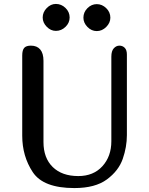

<svg xmlns="http://www.w3.org/2000/svg" viewBox="-20 -941 758 976"><path d="M378 -46Q455 -46 500.5 -96Q546 -146 546 -223V-653Q546 -682 558.5 -695.5Q571 -709 587 -709Q603 -709 614 -698Q625 -687 625 -664V-254Q625 -194 604 -133.5Q583 -73 523.5 -29Q464 15 358 15Q200 15 146.5 -66Q93 -147 93 -251V-659Q93 -686 103 -697.5Q113 -709 137 -709Q168 -709 184.5 -689.5Q201 -670 201 -632V-219Q201 -138 248 -92Q295 -46 378 -46ZM472 -920Q499 -920 520 -899.5Q541 -879 541 -851Q541 -825 520 -804Q499 -783 472 -783Q445 -783 424.5 -804Q404 -825 404 -851Q404 -879 424.5 -899.5Q445 -920 472 -920ZM264 -921Q292 -921 313 -900.5Q334 -880 334 -852Q334 -825 313 -804.5Q292 -784 264 -784Q238 -784 217.5 -805Q197 -826 197 -852Q197 -879 217.5 -900Q238 -921 264 -921Z"/></svg>

Font: Marmelad for Arash.Academy
Style: Regular
Weight: 400
Designer: Manvel Shmavonyan
Foundry: Cyreal
Version: Version 1.110;Glyphs 3.2 (3202)